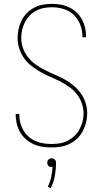

<svg xmlns="http://www.w3.org/2000/svg" viewBox="-20 -763 540 1004"><path d="M249 8Q225 8 201.5 4.5Q178 1 156 -9Q134 -19 116 -34.5Q98 -50 86 -70.5Q74 -91 68 -114.5Q62 -138 62 -161V-167H81V-162Q81 -141 86.5 -120Q92 -99 103 -80.5Q114 -62 130 -48Q146 -34 165.5 -25.5Q185 -17 206.5 -13.5Q228 -10 249 -10Q271 -10 292.5 -13.5Q314 -17 333.5 -27Q353 -37 369 -52Q385 -67 395.5 -86.5Q406 -106 411.5 -127Q417 -148 417 -170Q417 -198 407 -225Q397 -252 379.5 -273.5Q362 -295 338.5 -311Q315 -327 290 -339.5Q265 -352 239.5 -363Q214 -374 189.5 -388Q165 -402 143 -419.5Q121 -437 105 -460Q89 -483 80.5 -510Q72 -537 72 -565Q72 -589 77.5 -612.5Q83 -636 93.5 -657Q104 -678 121 -695Q138 -712 159 -723Q180 -734 203.5 -738.5Q227 -743 251 -743Q274 -743 297 -739Q320 -735 341 -725Q362 -715 379.5 -699Q397 -683 408 -662.5Q419 -642 424.5 -619.5Q430 -597 430 -573V-568H411V-573Q411 -604 399.5 -634Q388 -664 365.5 -685.5Q343 -707 312.5 -716Q282 -725 251 -725Q230 -725 209 -721Q188 -717 169 -707Q150 -697 135 -681.5Q120 -666 110.5 -647Q101 -628 96 -607Q91 -586 91 -565Q91 -537 100.5 -510.5Q110 -484 128 -462Q146 -440 169 -424Q192 -408 217 -395.5Q242 -383 268 -372Q294 -361 318.5 -347.5Q343 -334 364.5 -316Q386 -298 402.5 -275Q419 -252 427.5 -225Q436 -198 436 -170Q436 -146 430 -122Q424 -98 412.5 -76.5Q401 -55 383 -38Q365 -21 343.5 -10.5Q322 0 297.5 4Q273 8 249 8ZM245 221 230 213Q242 189 247.5 163Q253 137 255 110H250Q245 110 241 109Q237 108 233.5 104.5Q230 101 228.5 96.5Q227 92 227 88Q227 83 228.5 79Q230 75 233.5 71.5Q237 68 241 66.5Q245 65 250 65Q255 65 259 66.5Q263 68 266.5 71.5Q270 75 271.5 79Q273 83 273 88Q273 122 267 156Q261 190 245 221Z"/></svg>

Font: Iosevka Curly Thin
Style: Regular
Weight: 100
Monospace: yes
Designer: Belleve Invis
Foundry: Belleve Invis
Version: Version 22.1.2; ttfautohint (v1.8.4)